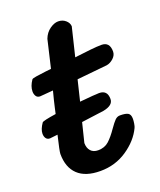

<svg xmlns="http://www.w3.org/2000/svg" viewBox="-128 -725 692 833"><g transform="rotate(-20 218.5 -308.5)"><path d="M167 -110Q167 -87 179 -73.5Q191 -60 213 -60Q243 -60 262.5 -77.5Q282 -95 304 -127Q320 -150 330 -160Q340 -170 353 -170Q379 -170 390 -163.5Q401 -157 401 -137Q401 -128 399 -115.5Q397 -103 394 -97Q370 -46 315.5 -9Q261 28 192 28Q123 28 88 -5.5Q53 -39 53 -101Q53 -113 70 -184L34 -180Q22 -180 16 -188.5Q10 -197 10 -210Q10 -230 28 -256Q33 -262 93 -271L99 -298Q102 -311 106.5 -330Q111 -349 117 -371L56 -366Q44 -366 38 -375Q32 -384 32 -397Q32 -421 50 -447Q52 -450 70 -453Q88 -456 114 -459L141 -462L171 -590Q181 -616 201.5 -630.5Q222 -645 240 -645Q260 -645 274 -633Q288 -621 289 -605L257 -473Q296 -478 329.5 -481.5Q363 -485 382 -485Q420 -485 420 -441Q420 -424 405.5 -410.5Q391 -397 374 -394L234 -380L211 -285Q284 -292 301 -292Q339 -292 339 -251Q339 -222 293 -213L189 -199Z"/></g></svg>

Font: Sriracha
Style: Regular
Weight: 400
Designer: Suppakit Chalermlarp
Version: Version 1.002g